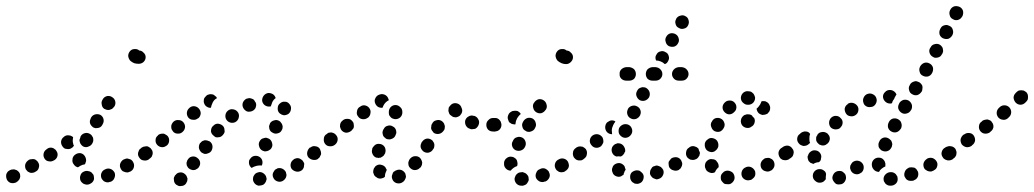

<svg xmlns="http://www.w3.org/2000/svg" viewBox="-43 -586 3436 638"><path d="M258 24Q266 20 269 11Q270 7 269 2Q269 -2 267 -6Q264 -10 261 -13Q257 -16 253 -17Q252 -17 252 -17Q243 -20 234 -15Q226 -11 224 -2Q222 2 223 7Q223 11 225 15Q227 19 231 22Q234 25 238 26Q240 26 241 27Q250 29 258 24ZM19 13Q22 10 23 6Q25 1 24 -3Q24 -8 22 -11Q20 -15 16 -18Q13 -21 8 -22Q4 -24 0 -23Q-5 -23 -9 -21L-11 -20Q-19 -16 -22 -7Q-24 2 -20 11Q-16 19 -7 22Q2 24 11 20L12 19Q16 17 19 13ZM337 6Q341 -3 338 -12Q336 -16 333 -19Q330 -22 326 -24Q321 -26 317 -26Q312 -26 308 -24L306 -23Q298 -20 294 -11Q291 -3 294 6Q296 10 299 13Q302 17 306 18Q310 20 315 20Q319 20 323 18H325Q334 14 337 6ZM86 -29Q89 -38 84 -46Q82 -50 78 -53Q75 -56 71 -57Q66 -58 62 -57Q57 -57 53 -55L52 -54Q44 -49 41 -40Q39 -31 43 -23Q46 -19 49 -16Q53 -14 57 -12Q61 -11 66 -12Q70 -12 74 -15L76 -16Q84 -20 86 -29ZM402 -31Q404 -40 399 -48Q397 -52 393 -55Q390 -57 385 -58Q381 -60 376 -59Q372 -58 368 -56L366 -55Q359 -50 356 -41Q354 -32 359 -24Q361 -20 365 -17Q369 -15 373 -14Q377 -13 382 -13Q386 -14 390 -16L392 -17Q400 -22 402 -31ZM202 -40Q196 -47 198 -57V-59Q200 -68 208 -73Q215 -78 225 -77Q234 -75 239 -67Q244 -59 243 -50L242 -48Q242 -46 241 -44Q240 -42 239 -40Q231 -39 224 -35Q220 -33 216 -30Q216 -30 216 -30Q216 -30 216 -30Q207 -32 202 -40ZM148 -68Q150 -77 144 -85Q142 -89 138 -91Q135 -94 130 -95Q126 -96 121 -95Q117 -94 113 -91L112 -90Q104 -85 102 -76Q100 -67 105 -59Q110 -51 119 -50Q128 -48 136 -53L138 -54Q146 -59 148 -68ZM459 -64Q461 -68 462 -72Q463 -77 462 -81Q461 -85 458 -89Q453 -97 444 -98Q434 -100 427 -95L425 -93Q421 -91 419 -87Q417 -83 416 -79Q415 -74 416 -70Q417 -66 420 -62Q425 -54 434 -53Q443 -51 451 -56L453 -58Q456 -60 459 -64ZM198 -96 196 -95Q193 -92 188 -91Q184 -90 179 -91Q175 -91 171 -93Q167 -96 165 -99Q159 -107 160 -116Q161 -125 169 -131L170 -132Q174 -135 178 -136Q183 -137 187 -136Q191 -136 194 -134Q197 -133 200 -130Q199 -126 199 -123Q198 -114 201 -105Q202 -103 203 -101Q202 -100 200 -99Q199 -97 198 -96ZM221 -121Q221 -117 223 -112Q224 -108 227 -105Q230 -101 234 -99Q243 -95 251 -99Q260 -102 264 -110L265 -112Q267 -116 267 -120Q267 -125 266 -129Q264 -133 261 -137Q258 -140 254 -142Q246 -146 237 -143Q228 -140 224 -131V-129Q222 -125 221 -121ZM256 -186Q255 -181 256 -177Q257 -173 260 -169Q263 -166 266 -163Q270 -161 275 -160Q279 -160 284 -161Q288 -162 291 -164Q295 -167 297 -171L298 -173Q303 -181 301 -190Q299 -199 291 -204Q283 -208 274 -206Q265 -204 260 -196L259 -194Q257 -190 256 -186ZM295 -239Q296 -229 304 -224Q308 -222 312 -221Q317 -220 321 -221Q325 -222 329 -224Q333 -227 335 -230L337 -232Q342 -240 340 -249Q338 -258 330 -263Q323 -268 314 -267Q304 -265 299 -257L298 -255Q293 -248 295 -239ZM434 -411Q441 -405 441 -396Q441 -387 434 -380Q427 -374 418 -374Q410 -374 403 -376Q396 -379 390 -384Q384 -391 383 -400Q383 -409 389 -416Q395 -423 404 -423Q413 -424 420 -418Q428 -418 434 -411Z M579 16Q580 12 580 7Q579 3 577 -1Q575 -5 571 -8Q564 -14 555 -13Q545 -12 540 -4H539Q537 -1 535 4Q534 8 535 12Q535 17 537 21Q539 25 543 28Q546 30 551 32Q555 33 559 32Q564 32 568 30Q572 28 575 24Q577 20 579 16ZM839 20Q837 24 833 27Q830 29 825 30Q821 31 817 31H816Q807 29 802 22Q796 14 798 5Q798 1 801 -3Q803 -7 807 -10Q810 -12 814 -13Q819 -15 823 -14H824Q829 -13 834 -9Q839 -5 841 0Q842 4 843 8Q843 9 843 10Q842 11 842 12Q842 16 839 20ZM902 11Q905 8 907 4Q909 -1 909 -5Q908 -10 907 -14Q903 -22 894 -26Q886 -29 877 -26V-25Q873 -24 870 -21Q867 -17 865 -13Q863 -9 863 -5Q863 0 865 4Q869 13 877 16Q886 20 895 16Q899 14 902 11ZM964 -25Q967 -29 967 -33Q968 -38 968 -42Q967 -46 964 -50Q962 -54 958 -56Q954 -59 950 -60Q946 -61 941 -60Q937 -59 933 -57V-56Q925 -51 923 -42Q921 -33 926 -25Q932 -18 941 -16Q950 -14 958 -19Q962 -21 964 -25ZM622 -46Q621 -55 613 -61Q606 -67 597 -66Q587 -65 582 -57Q579 -54 578 -49Q576 -45 577 -41Q577 -36 580 -32Q582 -28 585 -26Q589 -23 593 -22Q598 -20 602 -21Q606 -21 610 -24Q614 -26 617 -29V-30Q623 -37 622 -46ZM786 -56H787Q791 -64 799 -67Q808 -70 817 -66Q825 -62 828 -54Q831 -45 827 -36Q827 -36 827 -36Q827 -36 827 -36Q827 -36 827 -36Q818 -37 810 -35Q801 -33 793 -28Q787 -33 785 -40Q783 -48 786 -56ZM1020 -65Q1022 -69 1023 -73Q1024 -78 1023 -82Q1022 -86 1019 -90Q1014 -98 1005 -99Q996 -101 988 -95Q984 -93 982 -89Q979 -85 979 -81Q978 -76 979 -72Q980 -67 982 -64Q988 -56 997 -55Q1006 -53 1014 -58V-59Q1018 -61 1020 -65ZM461 -65Q463 -69 464 -73Q465 -78 464 -82Q463 -87 460 -90Q458 -94 454 -96Q450 -99 446 -100Q441 -100 437 -99Q433 -99 429 -96L428 -95Q421 -90 419 -81Q417 -72 423 -64Q425 -60 429 -58Q433 -56 437 -55Q441 -54 446 -55Q450 -56 454 -59H455Q458 -62 461 -65ZM663 -101Q662 -110 654 -116Q650 -118 646 -119Q642 -120 637 -120Q633 -119 629 -117Q625 -114 623 -111H622Q617 -103 618 -94Q620 -85 627 -79Q631 -77 635 -75Q640 -74 644 -75Q648 -76 652 -78Q656 -80 659 -84Q664 -92 663 -101ZM818 -100Q820 -91 828 -86Q832 -84 836 -83Q841 -83 845 -84Q849 -85 853 -88Q857 -90 859 -94Q864 -102 861 -111Q859 -120 851 -125Q847 -127 843 -128Q838 -129 834 -127Q829 -126 826 -124Q822 -121 820 -117Q815 -109 818 -100ZM519 -117Q520 -127 514 -134Q511 -137 507 -139Q503 -142 499 -142Q494 -142 490 -141Q486 -140 482 -137V-136Q474 -130 474 -121Q473 -112 479 -105Q485 -98 494 -97Q503 -96 510 -102H511Q518 -108 519 -117ZM703 -146Q704 -150 703 -154Q703 -159 701 -163Q699 -167 695 -170Q688 -175 679 -175Q670 -174 664 -166H663Q658 -159 658 -150Q659 -141 667 -135Q670 -132 674 -130Q679 -129 683 -130Q688 -130 691 -132Q695 -134 698 -138Q701 -141 703 -146ZM572 -164Q572 -173 566 -180Q560 -187 550 -187Q541 -188 534 -182L533 -181Q530 -178 528 -174Q526 -170 526 -166Q526 -161 527 -157Q529 -153 532 -149Q538 -142 547 -142Q556 -141 563 -147L564 -148Q571 -154 572 -164ZM851 -167Q851 -163 852 -158Q853 -154 856 -150Q859 -147 863 -145Q871 -140 880 -143Q889 -145 893 -153Q896 -157 896 -162Q897 -166 895 -171Q894 -175 891 -178Q889 -182 885 -184Q877 -189 868 -186Q859 -184 854 -176V-175Q852 -171 851 -167ZM751 -199Q752 -208 746 -215Q740 -222 730 -223Q721 -224 714 -218Q707 -212 706 -203Q705 -193 711 -186Q717 -179 726 -178Q736 -177 743 -183Q750 -189 751 -199ZM624 -209Q624 -218 618 -225Q612 -232 603 -233Q594 -234 587 -228L586 -227Q579 -221 578 -212Q577 -203 583 -195Q589 -188 599 -188Q608 -187 615 -193H616Q623 -199 624 -209ZM880 -228Q880 -237 888 -243Q895 -249 904 -248Q913 -248 919 -240Q925 -233 924 -224Q923 -214 916 -208Q909 -203 900 -203Q898 -204 897 -204Q895 -204 893 -205Q893 -205 892 -206Q885 -209 882 -215Q879 -221 880 -228ZM795 -217Q791 -215 786 -215Q782 -214 777 -216Q773 -218 770 -221Q767 -224 765 -228Q761 -236 764 -245Q768 -254 776 -258Q780 -259 785 -260Q789 -260 794 -258Q798 -257 801 -254Q804 -250 806 -246Q806 -246 807 -245Q807 -245 807 -244Q807 -243 808 -241Q809 -234 806 -227Q802 -220 795 -217ZM634 -249Q634 -254 635 -258Q637 -262 640 -265Q643 -269 647 -271H648Q652 -273 656 -273Q661 -273 665 -272Q669 -270 672 -267Q676 -265 678 -260Q675 -258 672 -256Q665 -250 662 -241Q659 -235 658 -228Q651 -227 645 -231Q639 -234 636 -241Q634 -245 634 -249ZM853 -232Q844 -231 836 -237Q829 -243 828 -252Q828 -262 834 -269Q840 -276 849 -277Q857 -277 864 -273Q871 -268 873 -260Q866 -255 862 -247Q859 -240 857 -233Q856 -232 855 -232Q854 -232 853 -232Z M1299 16Q1302 13 1304 8Q1306 4 1306 0Q1305 -5 1304 -9Q1300 -17 1291 -21Q1282 -24 1274 -20Q1273 -20 1273 -20Q1269 -18 1265 -15Q1262 -12 1261 -7Q1259 -3 1259 1Q1259 6 1261 10Q1264 18 1273 22Q1282 25 1290 22Q1291 21 1292 21Q1296 19 1299 16ZM1224 7Q1220 8 1216 7Q1211 6 1208 3Q1204 1 1201 -3Q1201 -4 1200 -5Q1198 -9 1197 -13Q1197 -18 1198 -22Q1199 -27 1202 -30Q1204 -34 1208 -36Q1216 -41 1225 -38Q1234 -36 1239 -28Q1239 -28 1239 -27Q1240 -26 1241 -24Q1242 -23 1242 -21Q1241 -19 1240 -16Q1236 -8 1236 1Q1236 2 1235 2Q1234 3 1233 4Q1229 6 1224 7ZM1359 -38Q1360 -42 1360 -46Q1359 -51 1357 -55Q1355 -59 1352 -62Q1345 -68 1335 -67Q1326 -66 1320 -59L1319 -58Q1316 -54 1315 -50Q1313 -46 1314 -41Q1314 -37 1316 -33Q1318 -29 1322 -26Q1329 -20 1338 -21Q1347 -22 1353 -29L1355 -30Q1357 -33 1359 -38ZM1020 -66Q1023 -70 1024 -74Q1024 -79 1023 -83Q1022 -87 1020 -91Q1015 -99 1005 -100Q996 -102 989 -96Q988 -96 987 -96Q980 -90 978 -81Q976 -72 981 -64Q987 -57 996 -55Q1005 -53 1013 -58Q1013 -59 1014 -60Q1018 -62 1020 -66ZM1195 -74Q1191 -82 1194 -91V-93Q1196 -97 1199 -100Q1202 -104 1206 -106Q1210 -108 1214 -108Q1219 -108 1223 -107Q1232 -104 1236 -96Q1240 -87 1237 -78V-77Q1235 -73 1232 -69Q1229 -66 1225 -64Q1224 -63 1222 -62Q1221 -62 1219 -62Q1217 -62 1214 -61Q1213 -61 1211 -62Q1210 -62 1208 -62Q1199 -65 1195 -74ZM1400 -99Q1401 -104 1400 -108Q1399 -112 1396 -116Q1394 -120 1390 -122Q1382 -127 1373 -125Q1364 -122 1359 -114L1358 -113Q1356 -109 1355 -105Q1354 -100 1355 -96Q1356 -92 1359 -88Q1362 -84 1365 -82Q1373 -77 1382 -79Q1392 -82 1396 -90L1397 -91Q1400 -95 1400 -99ZM1079 -121Q1080 -131 1073 -138Q1071 -141 1067 -143Q1063 -145 1058 -146Q1054 -146 1049 -145Q1045 -143 1042 -140L1040 -139Q1033 -133 1033 -124Q1032 -114 1038 -107Q1044 -100 1053 -100Q1062 -99 1070 -105L1071 -106Q1078 -112 1079 -121ZM1228 -147Q1228 -143 1229 -139Q1230 -134 1233 -131Q1236 -128 1240 -125Q1244 -123 1248 -123Q1253 -122 1257 -124Q1261 -125 1265 -128Q1268 -130 1270 -134L1271 -136Q1273 -140 1274 -144Q1274 -149 1273 -153Q1272 -157 1269 -161Q1266 -164 1262 -166Q1254 -171 1245 -168Q1236 -166 1232 -157L1231 -156Q1229 -152 1228 -147ZM1435 -163Q1436 -167 1434 -171Q1433 -176 1430 -179Q1427 -183 1423 -185Q1415 -189 1406 -186Q1397 -184 1393 -175L1392 -174Q1390 -170 1390 -165Q1389 -161 1390 -157Q1392 -152 1395 -149Q1397 -145 1401 -143Q1410 -139 1419 -142Q1427 -145 1432 -153L1433 -154Q1435 -158 1435 -163ZM1131 -159Q1133 -162 1133 -167Q1133 -171 1132 -176Q1131 -180 1128 -183Q1122 -191 1113 -191Q1103 -192 1096 -186L1095 -185Q1091 -182 1089 -178Q1087 -174 1087 -170Q1086 -165 1088 -161Q1089 -157 1092 -153Q1098 -146 1107 -145Q1116 -145 1124 -151L1125 -152Q1128 -155 1131 -159ZM1613 -155Q1620 -162 1620 -171Q1620 -180 1613 -187Q1607 -193 1597 -194H1596Q1586 -194 1580 -187Q1573 -181 1573 -171Q1573 -162 1579 -155Q1586 -149 1595 -149H1597Q1606 -148 1613 -155ZM1529 -157Q1534 -157 1538 -159Q1542 -162 1544 -165Q1547 -169 1548 -173Q1551 -182 1546 -190Q1542 -198 1533 -201H1531Q1522 -204 1514 -199Q1506 -195 1503 -186Q1501 -177 1505 -169Q1510 -160 1519 -158L1521 -157Q1525 -156 1529 -157ZM1188 -210Q1190 -219 1184 -227Q1179 -234 1169 -236Q1160 -237 1153 -231L1151 -230Q1144 -225 1143 -215Q1141 -206 1147 -199Q1152 -191 1162 -190Q1171 -189 1178 -194L1180 -195Q1187 -201 1188 -210ZM1249 -213Q1249 -208 1250 -204Q1252 -200 1255 -197Q1258 -193 1262 -192Q1267 -190 1271 -190Q1280 -190 1287 -196Q1294 -203 1294 -212V-213V-214Q1294 -224 1287 -230Q1280 -237 1271 -237Q1262 -237 1255 -230Q1249 -223 1249 -214ZM1472 -196Q1468 -196 1464 -197Q1459 -199 1456 -202Q1452 -204 1450 -208Q1450 -209 1449 -211Q1447 -215 1447 -219Q1447 -223 1448 -228Q1450 -232 1453 -235Q1456 -239 1460 -241Q1468 -245 1477 -242Q1486 -239 1490 -230Q1490 -230 1490 -229Q1493 -224 1493 -218Q1493 -213 1490 -208Q1490 -207 1489 -207Q1488 -205 1487 -204Q1486 -202 1484 -201Q1483 -200 1481 -199Q1477 -197 1472 -196ZM1204 -259Q1208 -268 1216 -271Q1218 -272 1219 -272Q1227 -275 1236 -271Q1244 -267 1247 -259Q1248 -257 1248 -256Q1249 -255 1249 -253Q1243 -250 1239 -246Q1232 -239 1229 -230Q1229 -229 1228 -228Q1220 -227 1213 -231Q1207 -235 1204 -242Q1200 -251 1204 -259Z M1698 30Q1702 29 1706 26Q1709 23 1711 19Q1714 15 1714 11Q1714 7 1713 2Q1712 -2 1709 -5Q1706 -9 1702 -11Q1698 -13 1694 -14Q1693 -14 1692 -14Q1688 -14 1684 -13Q1679 -12 1676 -9Q1672 -6 1670 -2Q1668 2 1667 6Q1666 15 1672 23Q1678 30 1687 31Q1688 31 1689 31Q1694 32 1698 30ZM1782 5Q1786 -4 1782 -12Q1781 -17 1777 -20Q1774 -23 1770 -25Q1766 -27 1762 -27Q1757 -27 1753 -25L1751 -24Q1742 -21 1739 -12Q1735 -4 1738 5Q1742 13 1750 17Q1759 21 1768 17H1770Q1778 13 1782 5ZM1843 -24Q1846 -27 1847 -32Q1848 -36 1847 -40Q1846 -45 1844 -49Q1839 -57 1830 -59Q1821 -61 1813 -56L1811 -55Q1803 -50 1801 -41Q1799 -32 1804 -24Q1806 -20 1810 -18Q1813 -15 1818 -14Q1822 -13 1827 -14Q1831 -14 1835 -17L1836 -18Q1840 -20 1843 -24ZM1637 -27Q1631 -34 1632 -43Q1632 -45 1632 -47Q1634 -56 1641 -61Q1649 -67 1658 -65Q1662 -65 1666 -62Q1670 -60 1673 -56Q1675 -53 1676 -48Q1677 -44 1677 -40Q1676 -39 1676 -39Q1676 -38 1676 -36Q1676 -35 1675 -34Q1668 -32 1662 -27Q1657 -23 1654 -19Q1653 -19 1653 -19Q1652 -19 1652 -19Q1643 -20 1637 -27ZM1907 -73Q1908 -82 1903 -89Q1900 -93 1897 -96Q1893 -98 1888 -99Q1884 -100 1880 -99Q1875 -98 1872 -95L1870 -94Q1866 -91 1864 -88Q1861 -84 1861 -79Q1860 -75 1861 -71Q1862 -66 1864 -63Q1867 -59 1871 -56Q1874 -54 1879 -53Q1883 -53 1888 -53Q1892 -54 1896 -57L1897 -58Q1905 -63 1907 -73ZM1659 -100Q1662 -91 1670 -87Q1679 -83 1688 -86Q1697 -89 1701 -97L1702 -99Q1706 -107 1703 -116Q1700 -125 1692 -129Q1683 -133 1675 -130Q1666 -128 1662 -119L1661 -117Q1656 -109 1659 -100ZM1693 -164Q1695 -155 1704 -151Q1707 -148 1712 -148Q1716 -147 1721 -149Q1725 -150 1729 -153Q1732 -155 1734 -159L1735 -161Q1740 -169 1737 -178Q1735 -187 1727 -192Q1719 -196 1710 -194Q1701 -191 1696 -183L1695 -181Q1690 -173 1693 -164ZM1621 -161Q1625 -170 1622 -178Q1621 -183 1618 -186Q1615 -190 1611 -192Q1607 -194 1603 -194Q1598 -194 1594 -193L1592 -192Q1583 -190 1579 -181Q1575 -173 1578 -164Q1579 -160 1582 -156Q1585 -153 1589 -151Q1593 -149 1597 -149Q1602 -148 1606 -150H1608Q1617 -153 1621 -161ZM1687 -207Q1687 -207 1688 -207Q1686 -210 1683 -213Q1680 -215 1677 -217Q1673 -218 1668 -218Q1664 -218 1660 -217L1658 -216Q1649 -212 1646 -204Q1642 -195 1646 -187Q1647 -182 1650 -179Q1654 -176 1658 -174Q1661 -173 1664 -173Q1667 -172 1670 -173Q1670 -175 1670 -176Q1671 -185 1675 -192L1676 -194Q1681 -202 1687 -207ZM1729 -227Q1731 -218 1739 -213Q1747 -208 1756 -210Q1765 -213 1770 -221L1771 -222Q1776 -230 1773 -239Q1771 -248 1763 -253Q1755 -258 1746 -256Q1737 -253 1732 -245L1731 -244Q1726 -236 1729 -227ZM1854 -411Q1861 -405 1861 -396Q1861 -387 1854 -380Q1847 -373 1838 -373Q1830 -373 1823 -376Q1816 -379 1810 -384Q1804 -391 1803 -400Q1803 -409 1809 -416Q1815 -423 1824 -423Q1833 -424 1840 -418Q1848 -418 1854 -411Z M2090 18Q2096 11 2096 1Q2096 -3 2094 -7Q2092 -11 2088 -14Q2085 -17 2081 -19Q2077 -20 2072 -20Q2063 -19 2056 -13Q2050 -6 2051 4Q2051 8 2053 12Q2055 16 2058 19Q2062 22 2066 24Q2070 25 2074 25H2075Q2084 24 2090 18ZM2160 -4Q2164 -12 2161 -21Q2159 -25 2156 -28Q2153 -32 2149 -33Q2145 -35 2140 -36Q2136 -36 2132 -34H2131Q2127 -33 2124 -30Q2121 -26 2119 -22Q2117 -18 2117 -14Q2116 -9 2118 -5Q2120 -1 2123 2Q2126 6 2130 7Q2134 9 2138 10Q2143 10 2147 8Q2156 5 2160 -4ZM2009 1Q1999 -1 1994 -9Q1992 -13 1991 -17Q1990 -22 1991 -26Q1992 -30 1994 -34Q1997 -38 2000 -40Q2008 -45 2017 -44Q2026 -42 2032 -34Q2033 -31 2034 -28Q2035 -25 2036 -22Q2032 -17 2031 -12Q2029 -9 2029 -5Q2028 -5 2027 -4Q2026 -3 2025 -3Q2018 3 2009 1ZM2219 -27Q2221 -31 2223 -35Q2224 -39 2224 -44Q2223 -48 2221 -52Q2217 -60 2208 -63Q2199 -65 2190 -61Q2186 -59 2184 -55Q2181 -52 2179 -48Q2178 -43 2179 -39Q2179 -34 2181 -30Q2186 -22 2195 -20Q2203 -17 2212 -21Q2216 -24 2219 -27ZM2281 -73Q2283 -82 2277 -90Q2275 -94 2271 -96Q2267 -98 2263 -99Q2258 -100 2254 -99Q2250 -98 2246 -95Q2238 -90 2237 -81Q2235 -72 2240 -64Q2243 -60 2247 -58Q2250 -55 2255 -55Q2259 -54 2264 -55Q2268 -56 2272 -58V-59Q2279 -64 2281 -73ZM1907 -73Q1909 -82 1904 -90Q1901 -94 1897 -96Q1894 -99 1889 -99Q1885 -100 1880 -99Q1876 -98 1872 -96V-95Q1864 -90 1863 -81Q1861 -72 1867 -64Q1869 -60 1873 -58Q1877 -56 1881 -55Q1885 -54 1890 -55Q1894 -56 1898 -59Q1906 -64 1907 -73ZM1990 -93Q1991 -98 1994 -101Q1997 -105 2001 -107Q2005 -109 2009 -110Q2014 -110 2018 -109Q2027 -106 2031 -98Q2036 -90 2034 -81H2033Q2032 -76 2028 -72Q2025 -68 2020 -66Q2012 -67 2005 -66Q1996 -69 1992 -77Q1988 -85 1990 -93ZM1959 -107Q1962 -111 1962 -115Q1962 -120 1961 -124Q1960 -129 1957 -132Q1951 -139 1942 -140Q1933 -141 1925 -135Q1918 -129 1917 -120Q1916 -111 1922 -104Q1928 -96 1937 -95Q1946 -94 1954 -100Q1957 -103 1959 -107ZM2014 -142Q2018 -134 2026 -130Q2030 -128 2035 -128Q2039 -128 2044 -130Q2048 -132 2051 -135Q2054 -138 2056 -142Q2060 -151 2056 -160Q2053 -168 2044 -172Q2035 -175 2027 -172Q2018 -168 2014 -160Q2011 -151 2014 -142ZM2002 -182Q2000 -184 1997 -185Q1994 -186 1990 -186Q1986 -186 1982 -184Q1978 -182 1974 -179Q1968 -172 1968 -163Q1968 -154 1974 -147Q1977 -144 1981 -142Q1986 -140 1990 -140Q1990 -140 1991 -140Q1991 -140 1991 -140Q1990 -146 1990 -152Q1990 -161 1994 -168V-169Q1997 -176 2002 -182ZM2043 -223V-222Q2039 -214 2042 -205Q2045 -196 2054 -192Q2062 -188 2071 -191Q2080 -195 2084 -203Q2088 -212 2085 -220Q2082 -229 2073 -233Q2065 -237 2056 -234Q2047 -231 2043 -223ZM2074 -284Q2069 -275 2072 -267Q2075 -258 2083 -253Q2092 -249 2101 -252Q2109 -255 2114 -263Q2118 -272 2115 -281Q2112 -289 2104 -294Q2100 -296 2096 -296Q2091 -297 2087 -295Q2083 -294 2079 -291Q2076 -288 2074 -284ZM2064 -324Q2070 -331 2070 -340Q2070 -349 2064 -356Q2057 -362 2048 -363H2038Q2029 -362 2022 -356Q2015 -349 2016 -340Q2015 -331 2022 -324Q2029 -318 2038 -318H2048Q2057 -318 2064 -324ZM2151 -324Q2158 -331 2158 -340Q2158 -349 2151 -356Q2145 -362 2135 -363H2125Q2116 -362 2109 -356Q2103 -349 2103 -340Q2103 -331 2109 -324Q2116 -318 2125 -318H2135Q2145 -318 2151 -324ZM2238 -324Q2245 -331 2245 -340Q2245 -349 2238 -356Q2232 -362 2222 -363H2213Q2203 -362 2197 -356Q2190 -349 2190 -340Q2190 -331 2197 -324Q2203 -318 2213 -318H2222Q2232 -318 2238 -324ZM2138 -404Q2142 -413 2151 -415Q2160 -418 2168 -413Q2177 -409 2179 -400Q2182 -391 2177 -383Q2175 -379 2173 -377Q2170 -374 2166 -373Q2160 -379 2152 -382Q2144 -385 2137 -385Q2135 -390 2135 -395Q2135 -400 2138 -404ZM2169 -447Q2171 -438 2179 -433Q2188 -429 2197 -431Q2206 -434 2210 -442Q2215 -450 2212 -459Q2210 -468 2201 -473Q2193 -477 2184 -475Q2175 -472 2171 -464Q2166 -456 2169 -447ZM2202 -506Q2204 -497 2213 -493Q2221 -488 2230 -491Q2239 -493 2243 -501Q2248 -510 2245 -519Q2243 -528 2235 -532Q2227 -537 2218 -534Q2209 -532 2204 -524V-523Q2199 -515 2202 -506Z M2384 25Q2388 23 2391 20Q2394 17 2396 13Q2398 9 2398 5Q2398 -5 2392 -12Q2385 -18 2376 -19H2375Q2365 -19 2359 -12Q2352 -6 2352 3Q2352 8 2353 12Q2355 16 2358 19Q2361 23 2365 25Q2369 26 2374 26H2375Q2380 27 2384 25ZM2459 7Q2463 4 2465 0Q2467 -4 2467 -8Q2467 -13 2466 -17Q2462 -26 2454 -30Q2446 -34 2437 -31L2435 -30Q2427 -27 2423 -19Q2419 -10 2422 -1Q2425 7 2433 11Q2442 15 2450 12H2452Q2456 10 2459 7ZM2321 -11Q2316 -12 2312 -14Q2308 -16 2305 -19Q2302 -23 2301 -27Q2301 -28 2300 -29Q2298 -38 2302 -46Q2307 -54 2316 -57Q2320 -58 2324 -57Q2329 -57 2333 -55Q2337 -53 2339 -49Q2342 -46 2344 -41Q2344 -41 2344 -40Q2345 -38 2345 -35Q2345 -33 2345 -30Q2344 -29 2343 -29Q2336 -22 2333 -14Q2332 -13 2331 -13Q2330 -12 2329 -12Q2325 -11 2321 -11ZM2530 -33Q2532 -42 2528 -50Q2526 -54 2522 -57Q2518 -59 2514 -61Q2510 -62 2505 -61Q2501 -61 2497 -59L2496 -58Q2488 -53 2485 -44Q2483 -35 2487 -27Q2492 -19 2501 -17Q2510 -14 2518 -19H2519Q2527 -24 2530 -33ZM2590 -73Q2591 -82 2586 -90Q2581 -97 2571 -99Q2562 -100 2555 -95L2553 -94Q2546 -89 2544 -80Q2543 -71 2548 -63Q2550 -59 2554 -57Q2558 -54 2562 -54Q2567 -53 2571 -54Q2576 -55 2579 -57L2580 -58Q2588 -64 2590 -73ZM2279 -66Q2282 -69 2282 -74Q2283 -76 2283 -77Q2283 -79 2282 -81Q2279 -86 2278 -92Q2275 -95 2272 -97Q2268 -99 2264 -100Q2260 -101 2255 -100Q2251 -99 2247 -96L2246 -95Q2242 -93 2240 -89Q2238 -85 2237 -81Q2236 -77 2237 -72Q2238 -68 2241 -64Q2246 -56 2255 -55Q2264 -53 2272 -59H2273Q2277 -62 2279 -66ZM2303 -90Q2308 -83 2318 -81Q2322 -80 2326 -81Q2331 -82 2334 -85Q2338 -88 2340 -91Q2343 -95 2344 -100V-101Q2345 -110 2340 -118Q2335 -125 2325 -127Q2316 -129 2309 -123Q2301 -118 2299 -109V-107Q2298 -98 2303 -90ZM2321 -163Q2324 -154 2332 -150Q2341 -146 2350 -149Q2358 -153 2362 -161L2363 -163Q2367 -171 2363 -180Q2360 -188 2352 -192Q2343 -196 2334 -193Q2326 -190 2322 -181L2321 -180Q2317 -171 2321 -163ZM2464 -177Q2467 -186 2463 -194Q2459 -197 2457 -200Q2456 -201 2456 -202Q2451 -206 2444 -206Q2438 -207 2432 -204H2431Q2423 -199 2420 -191Q2417 -182 2421 -173Q2425 -165 2434 -162Q2443 -159 2451 -163L2452 -164Q2461 -168 2464 -177ZM2515 -234Q2514 -238 2511 -242Q2509 -245 2505 -247Q2501 -250 2496 -250Q2494 -250 2492 -250Q2489 -250 2487 -249Q2487 -249 2487 -248Q2484 -239 2478 -232Q2475 -228 2471 -225Q2472 -217 2477 -211Q2482 -206 2490 -204Q2494 -204 2499 -205Q2503 -206 2507 -208Q2510 -211 2513 -215Q2515 -218 2516 -223Q2516 -224 2516 -225Q2517 -230 2515 -234ZM2358 -229Q2358 -220 2365 -213Q2368 -210 2372 -208Q2376 -206 2380 -206Q2385 -206 2389 -208Q2393 -210 2396 -213L2397 -214Q2404 -220 2404 -230Q2404 -239 2397 -246Q2391 -252 2382 -252Q2372 -252 2366 -246L2365 -245Q2358 -238 2358 -229ZM2424 -275Q2418 -267 2419 -258Q2420 -249 2428 -243Q2435 -237 2444 -238H2446Q2455 -239 2461 -246Q2467 -254 2466 -263Q2465 -267 2463 -271Q2461 -275 2457 -278Q2454 -281 2450 -282Q2445 -283 2441 -283H2439Q2430 -282 2424 -275Z M2933 25Q2940 19 2940 9Q2940 5 2939 1Q2937 -3 2934 -7Q2931 -10 2927 -12Q2923 -14 2918 -14Q2918 -14 2917 -14Q2908 -14 2901 -8Q2894 -2 2893 7Q2893 12 2894 16Q2896 20 2899 24Q2902 27 2906 29Q2910 31 2914 31Q2915 31 2917 31Q2926 31 2933 25ZM2766 14Q2770 6 2767 -3Q2767 -4 2767 -4Q2766 -5 2766 -6Q2765 -7 2765 -8Q2763 -10 2761 -12Q2759 -14 2756 -16Q2752 -18 2748 -18Q2743 -18 2739 -17Q2730 -14 2726 -6Q2721 3 2724 11Q2726 16 2729 19Q2731 22 2735 25Q2739 27 2744 27Q2748 27 2753 26Q2762 23 2766 14ZM2683 21Q2674 22 2667 16Q2659 10 2658 1Q2657 -9 2663 -16Q2669 -23 2678 -24Q2688 -25 2695 -19Q2698 -17 2700 -14Q2701 -11 2702 -8Q2701 -3 2701 2Q2701 5 2701 9Q2700 10 2700 11Q2699 12 2698 13Q2693 20 2683 21ZM3007 1Q3010 -8 3007 -16Q3005 -20 3002 -24Q2999 -27 2995 -29Q2990 -30 2986 -30Q2981 -30 2977 -29L2976 -28Q2967 -24 2964 -16Q2960 -7 2963 1Q2965 5 2968 9Q2971 12 2976 14Q2980 15 2984 15Q2989 15 2993 14L2994 13Q3003 10 3007 1ZM2827 -27Q2828 -37 2822 -44Q2816 -51 2807 -52Q2798 -53 2790 -47Q2787 -44 2785 -40Q2782 -36 2782 -32Q2781 -27 2783 -23Q2784 -19 2787 -15Q2793 -8 2802 -7Q2811 -6 2818 -12H2819Q2826 -18 2827 -27ZM2860 -23Q2854 -30 2854 -39Q2854 -40 2854 -42Q2855 -51 2862 -57Q2869 -63 2879 -62Q2883 -62 2887 -60Q2891 -58 2894 -54Q2897 -51 2898 -46Q2900 -42 2899 -38Q2899 -37 2899 -37Q2899 -36 2899 -35Q2899 -34 2899 -33Q2892 -30 2886 -25Q2881 -21 2878 -15Q2877 -15 2877 -15Q2876 -15 2875 -15Q2866 -16 2860 -23ZM3071 -33Q3074 -42 3069 -50Q3064 -58 3055 -61Q3046 -63 3038 -59L3037 -58Q3029 -53 3026 -44Q3024 -35 3028 -27Q3030 -23 3034 -21Q3038 -18 3042 -17Q3046 -16 3051 -16Q3055 -17 3059 -19L3060 -20Q3069 -24 3071 -33ZM2650 -45Q2647 -48 2644 -51Q2642 -55 2641 -60Q2640 -64 2641 -68L2642 -69Q2644 -78 2652 -83Q2659 -88 2669 -86Q2678 -84 2683 -76Q2688 -68 2685 -59V-58Q2685 -55 2683 -52Q2681 -49 2678 -47Q2677 -47 2676 -47Q2667 -46 2659 -41Q2659 -41 2659 -41Q2659 -41 2658 -42Q2654 -43 2650 -45ZM3132 -73Q3133 -82 3128 -89Q3125 -93 3122 -96Q3118 -98 3114 -99Q3109 -100 3105 -99Q3100 -98 3097 -95L3095 -94Q3088 -89 3086 -80Q3084 -71 3090 -63Q3092 -59 3096 -57Q3100 -54 3104 -54Q3108 -53 3113 -54Q3117 -55 3121 -57L3122 -58Q3130 -63 3132 -73ZM2591 -67Q2593 -71 2594 -76Q2595 -80 2594 -84Q2593 -89 2590 -92Q2585 -100 2576 -102Q2567 -103 2559 -98L2555 -95Q2551 -93 2549 -89Q2547 -85 2546 -81Q2545 -77 2546 -72Q2547 -68 2550 -64Q2552 -60 2556 -58Q2560 -56 2564 -55Q2568 -54 2573 -55Q2577 -56 2581 -59L2585 -61Q2588 -64 2591 -67ZM2876 -106Q2876 -101 2877 -97Q2879 -93 2882 -90Q2885 -86 2889 -85Q2898 -81 2906 -84Q2915 -87 2919 -96L2920 -97Q2921 -101 2922 -106Q2922 -110 2920 -115Q2919 -119 2915 -122Q2912 -125 2908 -127Q2900 -131 2891 -128Q2882 -124 2879 -116L2878 -114Q2876 -110 2876 -106ZM2646 -109 2643 -106Q2639 -103 2635 -102Q2631 -101 2626 -101Q2622 -102 2618 -104Q2614 -106 2611 -110Q2605 -117 2606 -126Q2607 -136 2615 -141L2618 -144Q2622 -147 2626 -148Q2630 -150 2635 -149Q2639 -149 2643 -147Q2647 -144 2649 -141Q2648 -138 2647 -134Q2646 -125 2647 -116Q2648 -113 2649 -111Q2648 -111 2648 -110Q2647 -110 2646 -109ZM2669 -129Q2669 -125 2669 -120Q2670 -116 2673 -112Q2676 -109 2679 -106Q2683 -104 2687 -103Q2692 -102 2696 -103Q2701 -104 2704 -107Q2708 -109 2710 -113H2711Q2713 -117 2714 -121Q2715 -126 2714 -130Q2713 -135 2710 -138Q2708 -142 2704 -144Q2696 -149 2687 -147Q2678 -146 2673 -138V-137Q2670 -134 2669 -129ZM2908 -162Q2911 -153 2919 -149Q2928 -144 2937 -147Q2945 -150 2950 -158L2951 -159Q2955 -168 2952 -177Q2950 -185 2941 -190Q2933 -194 2924 -192Q2915 -189 2911 -181L2910 -179Q2906 -171 2908 -162ZM2712 -178Q2712 -169 2718 -162Q2725 -156 2734 -156Q2744 -156 2750 -162V-163Q2757 -169 2757 -179Q2757 -188 2750 -194Q2744 -201 2734 -201Q2725 -201 2718 -194Q2712 -187 2712 -178ZM2764 -226Q2763 -217 2768 -209Q2773 -201 2782 -200Q2791 -198 2799 -203Q2807 -208 2809 -217Q2811 -227 2806 -234Q2800 -242 2791 -244Q2782 -246 2774 -241V-240Q2766 -235 2764 -226ZM2942 -225Q2945 -216 2953 -211Q2961 -206 2970 -209Q2979 -211 2984 -220L2985 -221Q2989 -229 2987 -238Q2984 -247 2976 -252Q2968 -256 2959 -254Q2950 -251 2945 -243V-242Q2940 -234 2942 -225ZM2827 -262Q2823 -254 2826 -245Q2827 -241 2830 -237Q2833 -234 2837 -232Q2841 -230 2846 -230Q2850 -230 2855 -231Q2864 -234 2868 -243Q2872 -251 2869 -260Q2866 -269 2857 -273Q2849 -277 2840 -274Q2831 -271 2827 -262ZM2915 -242H2914Q2905 -242 2898 -249Q2892 -255 2891 -264Q2891 -274 2898 -280Q2904 -287 2914 -287Q2921 -287 2927 -283Q2933 -279 2936 -272Q2934 -270 2933 -267Q2930 -263 2929 -259Q2927 -256 2926 -254L2925 -253Q2922 -248 2921 -243Q2919 -243 2918 -242Q2916 -242 2915 -242ZM2978 -286Q2980 -277 2988 -273Q2996 -268 3005 -270Q3014 -273 3019 -281L3020 -282Q3022 -286 3022 -291Q3023 -295 3022 -300Q3021 -304 3018 -307Q3015 -311 3011 -313Q3007 -315 3003 -316Q2999 -317 2994 -315Q2990 -314 2986 -311Q2983 -309 2981 -305L2980 -303Q2975 -295 2978 -286ZM3013 -347Q3015 -338 3024 -334Q3032 -330 3041 -332Q3050 -335 3054 -343L3055 -345Q3059 -353 3057 -362Q3054 -371 3046 -375Q3037 -380 3028 -377Q3020 -374 3015 -366L3014 -364Q3010 -356 3013 -347ZM3046 -410Q3049 -401 3057 -397Q3061 -394 3065 -394Q3070 -394 3074 -395Q3078 -396 3082 -399Q3085 -402 3087 -406L3088 -407Q3090 -411 3091 -416Q3091 -420 3090 -424Q3089 -429 3086 -432Q3083 -436 3079 -438Q3071 -442 3062 -439Q3053 -437 3049 -428L3048 -427Q3043 -419 3046 -410ZM3079 -472Q3082 -463 3090 -459Q3099 -455 3108 -457Q3116 -460 3121 -468L3122 -470Q3126 -478 3123 -487Q3121 -496 3112 -500Q3108 -502 3104 -503Q3099 -503 3095 -502Q3091 -501 3087 -498Q3084 -495 3082 -491L3081 -489Q3077 -481 3079 -472ZM3113 -535Q3115 -526 3124 -522Q3132 -517 3141 -520Q3150 -523 3154 -531L3155 -532Q3159 -541 3157 -550Q3154 -559 3146 -563Q3137 -567 3128 -565Q3119 -562 3115 -554L3114 -552Q3110 -544 3113 -535Z M3132 -66Q3135 -70 3135 -74Q3136 -79 3135 -83Q3134 -87 3132 -91Q3126 -99 3117 -100Q3108 -102 3100 -96L3097 -94Q3093 -91 3091 -88Q3089 -84 3088 -79Q3087 -75 3088 -71Q3089 -66 3092 -63Q3097 -55 3106 -53Q3115 -52 3123 -57L3126 -60Q3130 -62 3132 -66ZM3197 -118Q3198 -127 3193 -135Q3188 -143 3178 -144Q3169 -145 3162 -140L3158 -138Q3151 -132 3149 -123Q3148 -114 3153 -106Q3159 -99 3168 -97Q3177 -96 3185 -101L3188 -104Q3195 -109 3197 -118ZM3258 -163Q3259 -173 3253 -180Q3251 -184 3247 -186Q3243 -188 3239 -189Q3234 -189 3230 -188Q3225 -187 3222 -185L3219 -182Q3211 -177 3210 -167Q3209 -158 3214 -151Q3220 -143 3229 -142Q3238 -141 3246 -146L3249 -149Q3256 -154 3258 -163ZM3317 -211Q3318 -220 3312 -228Q3306 -235 3297 -236Q3288 -237 3280 -231L3277 -228Q3270 -222 3269 -213Q3268 -204 3274 -196Q3280 -189 3290 -188Q3299 -187 3306 -193L3309 -196Q3316 -202 3317 -211ZM3372 -255Q3373 -259 3373 -264Q3373 -268 3372 -272Q3370 -277 3367 -280Q3363 -283 3359 -285Q3355 -286 3351 -286Q3346 -286 3342 -285Q3338 -283 3335 -280L3332 -277Q3325 -270 3325 -261Q3326 -252 3332 -245Q3339 -238 3348 -238Q3357 -238 3364 -245L3367 -248Q3370 -251 3372 -255Z"/></svg>

Font: FRB American Cursive Dotted Extrabold
Style: Bold Italic
Weight: 800
Italic angle: -25°
Version: Version 2.0;Modular Font Editor K font №1